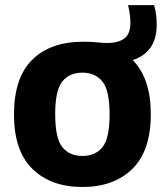

<svg xmlns="http://www.w3.org/2000/svg" viewBox="-20 -718 642 748"><path d="M301 10.5Q178.5 10.5 106.5 -59.8Q34.5 -130 34.5 -272Q34.5 -415 105.5 -485.2Q176.5 -555.5 304.5 -555.5Q334.5 -555.5 357.8 -553Q381 -550.5 398 -550.5Q440.5 -550.5 464.2 -568Q488 -585.5 488 -628.5Q488 -659 479 -698H580.5Q586 -678 588.2 -659.8Q590.5 -641.5 590.5 -622Q590.5 -565.5 565.5 -531.5Q540.5 -497.5 497 -484Q567.5 -412.5 567.5 -273Q567.5 -130.5 495.5 -60Q423.5 10.5 301 10.5ZM301 -110.5Q351.5 -110.5 379.2 -144.8Q407 -179 407 -271.5Q407 -366 379 -400.5Q351 -435 301 -435Q251 -435 223 -400.8Q195 -366.5 195 -273.5Q195 -179.5 222.8 -145Q250.5 -110.5 301 -110.5Z"/></svg>

Font: Encode Sans
Style: Bold
Weight: 700
Designer: Multiple Designers
Foundry: Impallari Type
Version: Version 3.002; ttfautohint (v1.8.3) -l 8 -r 50 -G 200 -x 14 